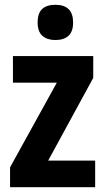

<svg xmlns="http://www.w3.org/2000/svg" viewBox="-20 -781 439 801"><path d="M377 0H22V-83L217 -436H34V-547H369V-456L181 -111H377ZM211 -761Q285 -761 285 -687Q285 -649 265.5 -631.5Q246 -614 211 -614Q177 -614 157 -631.5Q137 -649 137 -687Q137 -726 156 -743.5Q175 -761 211 -761Z"/></svg>

Font: Noto Sans Condensed
Style: Bold
Weight: 700
Width: 3
Designer: Monotype Design Team
Foundry: Monotype Imaging Inc.
Version: Version 2.013; ttfautohint (v1.8.4.7-5d5b)